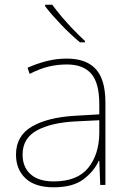

<svg xmlns="http://www.w3.org/2000/svg" viewBox="-20 -786 551 816"><path d="M264 -537Q346 -537 387 -492.5Q428 -448 428 -350V0H406L402 -103H400Q379 -57 334 -23.5Q289 10 208 10Q129 10 88.5 -28Q48 -66 48 -129Q48 -208 114.5 -247.5Q181 -287 299 -294L402 -300V-343Q402 -433 368 -472.5Q334 -512 264 -512Q224 -512 186.5 -503Q149 -494 106 -472L97 -498Q137 -516 178.5 -526.5Q220 -537 264 -537ZM301 -270Q199 -265 137.5 -232Q76 -199 76 -129Q76 -76 110 -45.5Q144 -15 208 -15Q308 -15 354.5 -72Q401 -129 402 -220V-275ZM202 -766Q217 -745 241 -716.5Q265 -688 292 -660Q319 -632 341 -612V-606H320Q280 -639 239 -682Q198 -725 172 -759V-766Z"/></svg>

Font: Noto Sans Tamil Thin
Style: Regular
Weight: 100
Designer: Jelle Bosma - Monotype Design Team
Foundry: Monotype Imaging Inc.
Version: Version 2.004; ttfautohint (v1.8.4.7-5d5b)